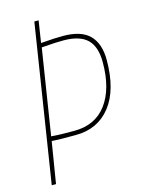

<svg xmlns="http://www.w3.org/2000/svg" viewBox="-108 -763 608 826"><g transform="rotate(-15 195.5 -350.0)"><path d="M18 0 128 -700H147L132 -603Q168 -606 190.5 -607Q213 -608 230 -608Q312 -608 349 -570Q386 -532 386 -460Q386 -326 329 -254Q272 -182 175 -182Q145 -182 119 -182Q93 -182 67 -184L37 0ZM173 -201Q266 -201 316.5 -268.5Q367 -336 367 -455Q367 -524 333.5 -556.5Q300 -589 227 -589Q210 -589 188 -588Q166 -587 130 -584L70 -204Q95 -202 116.5 -201.5Q138 -201 173 -201Z"/></g></svg>

Font: Georama SemiCondensed Thin
Style: Italic
Weight: 100
Width: 4
Italic angle: -9°
Designer: Jean-Baptiste Levee
Foundry: Production Type
Version: Version 1.000